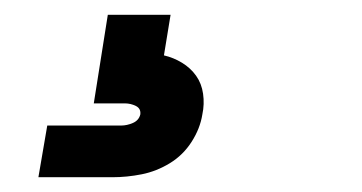

<svg xmlns="http://www.w3.org/2000/svg" viewBox="-20 -20 490 260"><path d="M32 220 44 150H144Q152 150 160 146.5Q168 143 170 135Q171 127 164 123.5Q157 120 149 120H107L126 0H211L202 55Q215 58 226.5 65Q238 72 245.5 82.5Q253 93 255 107Q257 121 254 135Q251 154 239.5 172Q228 190 210 201Q192 212 172 216Q152 220 132 220Z"/></svg>

Font: Iosevka Etoile XBdObl
Style: Regular
Weight: 800
Italic angle: -9°
Designer: Belleve Invis
Foundry: Belleve Invis
Version: Version 15.5.2; ttfautohint (v1.8.4)